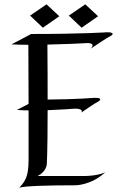

<svg xmlns="http://www.w3.org/2000/svg" viewBox="-20 -855 552 887"><path d="M429 -383C439 -387 460 -404 417 -403C417 -403 332 -396 200 -395C200 -464 200 -545 199 -649C280 -651 358 -654 383 -656C383 -656 425 -658 399 -630C476 -682 486 -686 486 -686C496 -690 518 -706 474 -706C474 -706 370 -698 124 -698L33 -650C55 -649 82 -648 111 -648C111 -527 112 -446 112 -375L58 -347C75 -346 93 -345 112 -345V-145C113 -62 109 -28 69 12C97 4 202 1 329 1C329 1 402 1 466 -59C429 -42 375 -42 375 -42H154C194 -62 196 -95 196 -95C196 -95 200 -138 200 -346C255 -348 302 -351 325 -353C325 -353 367 -355 356 -335C419 -379 429 -383 429 -383ZM374 -835 298 -783 357 -727 433 -780ZM195 -835 119 -783 178 -727 254 -780Z"/></svg>

Font: Quintessential
Style: Regular
Weight: 400
Designer: Astigmatic (AOETI)
Foundry: Astigmatic (AOETI)
Version: Version 1.000